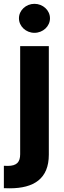

<svg xmlns="http://www.w3.org/2000/svg" viewBox="-46 -789 338 1013"><path d="M60.4 -545.5V24.5C60.4 65.7 43 86.3 -5.7 86.3C-12.1 86.3 -17.8 86.3 -25.6 85.6V203.8C-14.6 204.2 -5.7 204.5 5 204.5C133.5 204.5 211.6 153.4 211.6 27V-545.5ZM54 -692.5C54 -650.2 90.9 -615.8 135.7 -615.8C180.8 -615.8 217.7 -650.2 217.7 -692.5C217.7 -734.4 180.8 -768.8 135.7 -768.8C90.9 -768.8 54 -734.4 54 -692.5Z"/></svg>

Font: Magic Ui Pro
Style: Bold
Weight: 700
Designer: Stefan Endress, Andreas Faust
Version: Version 1.000;FEAKit 1.0